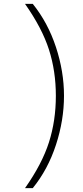

<svg xmlns="http://www.w3.org/2000/svg" viewBox="-20 -874 430 990"><path d="M109 96Q197 -29 232.5 -140.5Q268 -252 268 -380Q268 -507 232.5 -618Q197 -729 109 -854H149Q227 -757 268.5 -631Q310 -505 310 -380Q310 -254 268.5 -127Q227 0 149 96Z"/></svg>

Font: Krub ExtraLight
Style: Regular
Weight: 275
Designer: Ekaluck Peanpanawate
Foundry: Cadson Demak Co.,Ltd.
Version: Version 1.000; ttfautohint (v1.6)